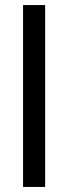

<svg xmlns="http://www.w3.org/2000/svg" viewBox="-20 -736 268 756"><path d="M70.8 0V-716H157.8V0Z"/></svg>

Font: Russolo 10pt ExtraLight
Style: Regular
Weight: 200
Designer: Micah Stupak-Hahn
Version: Version 1.000